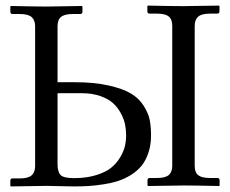

<svg xmlns="http://www.w3.org/2000/svg" viewBox="-20 -668 827 689"><path d="M678.7 -575.2V-72.8Q678.7 -49.3 691.4 -39.3Q704.1 -29.3 733.4 -29.3H759.8Q768.1 -29.3 768.1 -21V-2.4L766.1 -0.5Q679.2 -2.4 640.1 -2.4L511.2 -0.5L509.3 -2.4V-21Q509.3 -29.3 517.1 -29.3H543.5Q573.2 -29.3 585.7 -40Q598.1 -50.8 598.1 -72.8V-575.2Q598.1 -598.6 585.4 -608.9Q572.8 -619.1 543.5 -619.1H517.1Q508.8 -619.1 508.8 -627.4V-646L510.7 -647.9Q597.7 -646 636.7 -646L765.6 -647.9L767.6 -646V-627.4Q767.6 -619.1 759.8 -619.1H733.4Q703.6 -619.1 691.2 -608.2Q678.7 -597.2 678.7 -575.2ZM106 -573.7Q106 -595.7 93.5 -606.7Q81.1 -617.7 51.3 -617.7H24.9Q17.1 -617.7 17.1 -626V-644.5L19 -646.5Q112.3 -644.5 147.9 -644.5L273.9 -646.5L275.9 -644.5V-626Q275.9 -617.7 267.6 -617.7H241.2Q211.9 -617.7 199.2 -607.4Q186.5 -597.2 186.5 -573.7V-373H247.1Q317.9 -373 369.6 -361.3Q421.4 -349.6 450.2 -332.3Q479 -314.9 495.8 -288.1Q512.7 -261.2 517.3 -237.3Q522 -213.4 522 -182.6Q522 -147.9 512.7 -120.1Q503.4 -92.3 488.3 -73.5Q473.1 -54.7 450.4 -40.5Q427.7 -26.4 404.5 -18.8Q381.3 -11.2 351.8 -6.6Q322.3 -2 297.9 -0.5Q273.4 1 244.1 1Q225.1 1 193.4 0Q161.6 -1 147.9 -1L19 1L17.1 -1V-19.5Q17.1 -27.8 24.9 -27.8H51.3Q81.1 -27.8 93.5 -38.8Q106 -49.8 106 -71.8ZM186.5 -333.5V-79.1Q186.5 -51.3 197.3 -40Q208 -28.8 246.1 -28.8Q289.6 -28.8 323.5 -39.1Q357.4 -49.3 377.4 -64.9Q397.5 -80.6 410.4 -102.1Q423.3 -123.5 428 -142.8Q432.6 -162.1 432.6 -182.6Q432.6 -202.6 428.7 -221.7Q424.8 -240.7 413.6 -261.7Q402.3 -282.7 385.3 -298.1Q368.2 -313.5 339.4 -323.5Q310.5 -333.5 273.9 -333.5Z"/></svg>

Font: Libertinage
Style: b
Weight: 400
Designer: OSP
Foundry: OSP
Version: Version 1.0; 2008; OFL relea